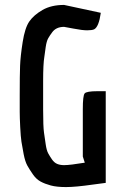

<svg xmlns="http://www.w3.org/2000/svg" viewBox="-20 -752 499 779"><path d="M155 -423V-308Q155 -238 158.5 -214Q162 -190 165.5 -166Q169 -142 175.5 -130Q182 -118 191 -105Q200 -92 212 -87Q224 -82 240 -82Q264 -82 324 -92L316 -117V-309Q316 -364 323.5 -373Q331 -382 376 -382H409V-10Q392 -8 356 -3Q286 7 248 7Q210 7 186 0.5Q162 -6 144.5 -15.5Q127 -25 113.5 -44.5Q100 -64 91 -80Q82 -96 76 -126.5Q70 -157 67 -177Q64 -197 62 -236.5Q60 -276 60 -298V-366Q60 -447 61.5 -485.5Q63 -524 72 -581.5Q81 -639 99 -665Q117 -691 152.5 -711.5Q188 -732 240 -732L389 -700Q381 -643 362 -633Q353 -629 333.5 -629Q314 -629 278 -636L240 -643Q207 -643 191 -620Q182 -608 175.5 -596.5Q169 -585 165.5 -561.5Q162 -538 160 -522Q155 -493 155 -423Z"/></svg>

Font: Economica
Style: Bold
Weight: 700
Designer: Vicente Lamonaca
Foundry: Vicente Lamonaca
Version: Version 1.100